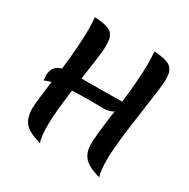

<svg xmlns="http://www.w3.org/2000/svg" viewBox="-183 -971 1156 1172"><g transform="rotate(30 395.5 -385.5)"><path d="M477 -346 381 -347Q330 -347 259 -344Q236 -172 236 -87Q236 -2 250 31Q165 9 134 -27.5Q103 -64 103 -129Q103 -167 124 -322Q125 -326 125 -327Q95 -319 77 -311Q75 -333 75 -344Q75 -414 139 -430Q160 -608 160 -720Q160 -750 156 -802Q256 -798 282 -766Q295 -748 298.5 -731.5Q302 -715 302 -678.5Q302 -642 288 -548.5Q274 -455 272 -437Q438 -437 558 -439Q579 -611 579 -720Q579 -750 575 -802Q675 -798 700 -766Q714 -748 717.5 -731.5Q721 -715 721 -678.5Q721 -642 687.5 -412.5Q654 -183 654 -92.5Q654 -2 668 31Q583 9 552.5 -27Q522 -63 522 -119Q522 -175 542 -322L548 -365Q526 -346 477 -346Z"/></g></svg>

Font: MeriendaOneRegular
Style: Regular
Weight: 400
Designer: Eduardo Rodriguez Tunni
Foundry: Eduardo Rodriguez Tunni
Version: Version 1.001